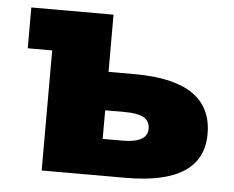

<svg xmlns="http://www.w3.org/2000/svg" viewBox="-44 -591 781 642"><g transform="rotate(5 346.5 -270.0)"><path d="M118 0V-403H36V-540H312V-348H400Q660 -348 660 -170Q660 0 400 0ZM312 -123H378Q462 -123 462 -170Q462 -196 441.5 -207.5Q421 -219 378 -219H312Z"/></g></svg>

Font: Geist Black
Style: Regular
Weight: 400
Designer: Basement.studio, Andrés Briganti, Mateo Zaragoza
Foundry: Basement.studio, Vercel, Andrés Briganti, Guido Ferreyra, Mateo Zaragoza
Version: Version 1.401